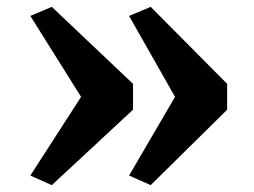

<svg xmlns="http://www.w3.org/2000/svg" viewBox="-20 -580 740 560"><path d="M419.5 -560 642.5 -335.5V-260L419.5 -40L356.5 -68L490.5 -297.5L356.5 -533.5ZM131 -560 368 -335.5V-260L131 -40L68.5 -68L216.5 -297.5L68.5 -533.5Z"/></svg>

Font: Merriweather 20pt Black
Style: Regular
Weight: 900
Version: Version 2.100